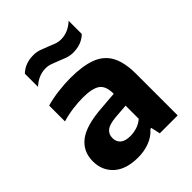

<svg xmlns="http://www.w3.org/2000/svg" viewBox="-222 -909 1042 1042"><g transform="rotate(-45 299.0 -388.0)"><path d="M225.5 10Q133.5 10 84.8 -34.2Q36 -78.5 36 -149Q36 -225.5 92.8 -268.8Q149.5 -312 276 -320.5L375.5 -328.5V-330.5Q375.5 -388.5 344.8 -410.5Q314 -432.5 241 -432.5Q207.5 -432.5 164.5 -427Q121.5 -421.5 82.5 -409.5V-531Q125.5 -543.5 176 -549.5Q226.5 -555.5 269.5 -555.5Q362.5 -555.5 421.8 -533.5Q481 -511.5 509.5 -459.8Q538 -408 538 -318.5V0H400.5L389 -53H381.5Q354 -21 313.2 -5.5Q272.5 10 225.5 10ZM200.5 -163.5Q200.5 -134.5 219.8 -118.2Q239 -102 278.5 -102Q303 -102 328.5 -110Q354 -118 375.5 -136.5V-237.5L292 -231Q242 -226.5 221.2 -209.5Q200.5 -192.5 200.5 -163.5ZM379 -641.5Q354 -641.5 331.8 -649.5Q309.5 -657.5 288.5 -666.5Q269 -674.5 250.2 -681.2Q231.5 -688 211.5 -688Q157.5 -688 111.5 -645.5V-746.5Q152 -785.5 215 -785.5Q240 -785.5 262.2 -777.8Q284.5 -770 305.5 -761Q325 -752.5 343.8 -745.8Q362.5 -739 382.5 -739Q436.5 -739 482.5 -781.5V-680.5Q442 -641.5 379 -641.5Z"/></g></svg>

Font: Encode Sans SmExp
Style: Bold
Weight: 700
Width: 6
Designer: Multiple Designers
Foundry: Impallari Type
Version: Version 3.002; ttfautohint (v1.8.3) -l 8 -r 50 -G 200 -x 14 